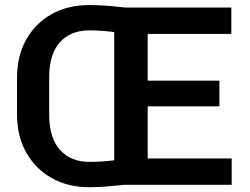

<svg xmlns="http://www.w3.org/2000/svg" viewBox="-20 -741 1004 770"><path d="M337.4 -720.7Q375 -720.7 411.1 -717.8Q447.3 -714.8 480 -710.9H907.7V-605H572.3V-417.5H859.9V-314.5H572.3V-105.5H909.2V0H480Q447.3 3.4 411.6 6.6Q376 9.8 338.4 9.8Q252.4 9.8 187 -27.1Q121.6 -64 85 -129.6Q48.3 -195.3 48.3 -281.2V-429.7Q48.3 -516.1 84.7 -581.5Q121.1 -647 186.3 -683.8Q251.5 -720.7 337.4 -720.7ZM177.2 -281.2Q177.2 -187.5 220.9 -139.6Q264.6 -91.8 338.4 -91.8Q364.3 -91.8 389.4 -93.5Q414.6 -95.2 438 -98.1V-612.3Q414.6 -615.7 389.2 -617.4Q363.8 -619.1 337.4 -619.1Q263.7 -619.1 220.5 -571.8Q177.2 -524.4 177.2 -430.7Z"/></svg>

Font: Vazirmatn RD FD SemiBold
Style: Regular
Weight: 600
Designer: Saber Rastikerdar
Foundry: Saber Rastikerdar
Version: Version 33.003